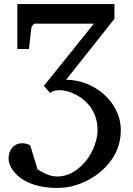

<svg xmlns="http://www.w3.org/2000/svg" viewBox="-20 -692 650 941"><path d="M156 -576H440L195 -271L226 -236C235 -245 249 -250 270 -250C301 -250 329 -240 352 -228C409 -198 458 -142 458 -55C458 -38 456 -21 451 -3C436 55 402 105 360 137C335 156 302 173 261 173C221 173 191 154 164 138L128 20C120 15 102 10 90 10C47 10 22 43 22 85C22 100 27 116 37 133C74 195 157 229 259 229C287 229 314 226 340 219C394 204 441 178 478 145C528 101 572 37 572 -54C572 -130 534 -189 491 -228C447 -268 382 -301 304 -301L541 -600V-672H65V-452H122L133 -550C133 -562 144 -577 156 -577Z"/></svg>

Font: Veleka
Style: Regular
Weight: 400
Designer: Stefan Peev, Context Ltd, 2016; SIL International, 1997-2014.
Foundry: Stefan Peev, Context Ltd, 2016
Version: Version 1.000